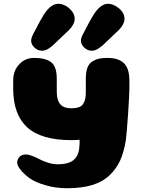

<svg xmlns="http://www.w3.org/2000/svg" viewBox="-20 -993 773 1018"><path d="M289 -973Q307 -973 326.5 -963Q346 -953 361 -934Q376 -915 376 -894Q376 -865 347 -835L263 -755Q261 -753 256 -749Q251 -745 248.5 -743Q246 -741 241 -737.5Q236 -734 232 -732Q228 -730 223 -728Q218 -726 213 -725Q208 -724 202 -724Q181 -724 163 -740.5Q145 -757 145 -778Q145 -783 146.5 -788.5Q148 -794 150.5 -800.5Q153 -807 155.5 -811.5Q158 -816 162.5 -824.5Q167 -833 169 -837Q195 -888 213.5 -917Q232 -946 252 -960Q270 -973 289 -973ZM553 -973Q581 -973 610.5 -949Q640 -925 640 -894Q640 -865 611 -835L527 -755Q526 -754 519 -748.5Q512 -743 509.5 -741Q507 -739 500.5 -735Q494 -731 490 -729Q486 -727 479.5 -725.5Q473 -724 466 -724Q445 -724 427 -740.5Q409 -757 409 -778Q409 -783 410.5 -788.5Q412 -794 414.5 -800.5Q417 -807 419.5 -811.5Q422 -816 426.5 -824.5Q431 -833 433 -837Q459 -888 477.5 -917Q496 -946 516 -960Q534 -973 553 -973ZM550 -686Q524 -686 505 -682Q487 -678 469 -667Q452 -656 443 -633Q435 -610 435 -576V-504Q435 -483 432 -470Q430 -457 422 -444Q415 -431 399 -425Q383 -419 358 -419Q333 -419 317 -427Q301 -434 291 -453Q282 -472 281 -504V-575Q281 -642 250 -664Q220 -686 161 -686Q113 -686 82 -652Q50 -619 50 -566V-523Q50 -386 124 -318Q199 -250 358 -250Q380 -250 402 -252V-239V-226L401 -224Q401 -175 375 -149Q349 -122 286 -122Q261 -122 236 -130Q210 -138 191 -148Q173 -158 152 -166Q132 -174 117 -174Q96 -174 83 -161Q71 -147 71 -131Q71 -115 89 -93Q106 -71 137 -48Q168 -26 221 -11Q274 5 336 5Q413 5 469 -12Q525 -29 561 -64Q597 -98 617 -142Q637 -187 647 -248Q651 -274 659 -387Q666 -495 666 -523V-566Q666 -630 637 -658Q608 -686 550 -686Z"/></svg>

Font: Coiny 2.0
Style: Regular
Weight: 400
Version: Version 1.001 July 11, 2018